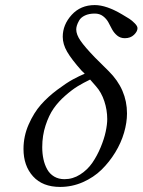

<svg xmlns="http://www.w3.org/2000/svg" viewBox="-20 -718 557 750"><path d="M71.8 -136.2Q71.8 -186 92 -231.9Q112.3 -277.8 139.9 -309.1Q167.5 -340.3 203.9 -367.4Q240.2 -394.5 264.6 -407.7Q289.1 -420.9 311 -430.2L298.8 -441.9Q259.3 -486.3 242.2 -515.9Q225.1 -545.4 225.1 -574.2Q225.1 -621.6 260 -659.9Q294.9 -698.2 350.1 -698.2Q396 -698.2 458 -661.1L485.4 -644.5Q495.1 -638.2 506.1 -627.2Q517.1 -616.2 517.1 -607.9Q517.1 -595.2 503.4 -582Q489.7 -568.8 467.8 -568.8Q450.2 -568.8 438 -578.9Q425.8 -588.9 418 -603L403.3 -630.9Q395.5 -645 382.3 -655Q369.1 -665 350.1 -665Q327.6 -665 311.8 -657.5Q295.9 -649.9 289.3 -638.2Q282.7 -626.5 280.3 -618.2Q277.8 -609.9 277.8 -603Q277.8 -583 294.7 -558.6Q311.5 -534.2 351.1 -493.2L404.8 -439.9Q476.1 -369.1 476.1 -274.9Q476.1 -239.3 464.6 -199.7Q453.1 -160.2 430.2 -122.6Q407.2 -85 376.5 -54.9Q345.7 -24.9 303.5 -6.3Q261.2 12.2 214.8 12.2Q146.5 12.2 109.1 -29.1Q71.8 -70.3 71.8 -136.2ZM231.9 -18.1Q264.6 -18.1 293.2 -36.4Q321.8 -54.7 340.6 -82Q359.4 -109.4 373 -142.1Q386.7 -174.8 392.8 -203.4Q398.9 -231.9 398.9 -252.9Q398.9 -288.1 387.5 -322.8Q376 -357.4 355 -380.9L332 -407.2Q305.7 -394.5 283.9 -381.3Q262.2 -368.2 235.1 -344.5Q208 -320.8 189.5 -294.2Q170.9 -267.6 158 -228Q145 -188.5 145 -143.1Q145 -118.2 149.7 -96.4Q154.3 -74.7 164.3 -56.6Q174.3 -38.6 191.7 -28.3Q209 -18.1 231.9 -18.1Z"/></svg>

Font: Linux Libertine G
Style: Italic
Weight: 400
Italic angle: -12°
Designer: Philipp H. Poll
Foundry: Philipp H. Poll
Version: Version 5.1.3